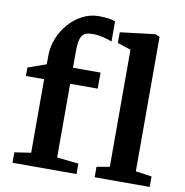

<svg xmlns="http://www.w3.org/2000/svg" viewBox="-90 -922 970 1008"><g transform="rotate(10 395.0 -418.5)"><path d="M43 0H384.3V-55.7L269 -67.9V-460.9H416V-546.4H269V-633.8C269 -730.5 296.4 -738.8 343.8 -738.8C388.7 -738.8 434.6 -721.2 444.3 -716.8V-824.7C427.7 -832 393.1 -836.9 354.5 -836.9C236.8 -836.9 130.4 -714.8 130.4 -586.9V-540.5L33.2 -505.9V-460.9H130.4V-68.8L43 -55.7ZM481 0H774.4V-55.7L688.5 -68.4V-785.2L664.1 -794.9L478.5 -772.5V-715.3L549.8 -691.9V-67.9L481 -55.7Z"/></g></svg>

Font: Merriweather
Style: Bold
Weight: 700
Designer: Eben Sorkin ( eben@eyebytes.com )
Foundry: Sorkin Type Co.
Version: Version 1.003